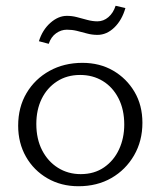

<svg xmlns="http://www.w3.org/2000/svg" viewBox="-20 -638 557 666"><path d="M252 8Q192 8 144.5 -19.5Q97 -47 70 -94.5Q43 -142 43 -202Q43 -266 72 -315Q101 -364 151.5 -392Q202 -420 266 -420Q326 -420 372.5 -393Q419 -366 446.5 -319.5Q474 -273 474 -212Q474 -149 445 -99Q416 -49 366.5 -20.5Q317 8 252 8ZM260 -34Q307 -34 341 -57.5Q375 -81 393 -120Q411 -159 411 -206Q411 -258 391 -297Q371 -336 336.5 -357Q302 -378 258 -378Q212 -378 177.5 -355.5Q143 -333 124.5 -295Q106 -257 106 -208Q106 -156 126 -117Q146 -78 181 -56Q216 -34 260 -34ZM149 -486 115 -495Q127 -534 154.5 -558.5Q182 -583 212 -583Q230 -583 247 -578.5Q264 -574 282.5 -569Q301 -564 318 -564Q339 -564 356 -578.5Q373 -593 381 -618L415 -610Q403 -568 376.5 -542.5Q350 -517 318 -517Q299 -517 281 -522Q263 -527 246.5 -531Q230 -535 212 -535Q192 -535 174.5 -522.5Q157 -510 149 -486Z"/></svg>

Font: Ysabeau Office Light
Style: Regular
Weight: 300
Designer: Christian Thalmann (Catharsis Fonts)
Version: Version 2.001;gftools[0.9.30]; featfreeze: tnum,lnum,ss02